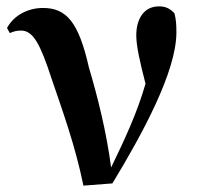

<svg xmlns="http://www.w3.org/2000/svg" viewBox="-20 -573 623 603"><path d="M242 10 333 3C427 -152 534 -348 534 -471C534 -496 533 -511 528 -531C514 -546 501 -553 479 -553C433 -553 408 -515 408 -462C408 -429 419 -380 437 -310C411 -220 375 -142 329 -47C314 -161 286 -271 259 -362C227 -503 189 -548 115 -548C69 -548 24 -526 2 -485L11 -469C21 -474 32 -477 46 -477C84 -477 106 -436 142 -326C176 -226 216 -117 242 10Z"/></svg>

Font: GenRyuMin2 TW B
Style: Regular
Weight: 700
Version: Version 2.100;PS 2.1;hotconv 16.6.51;makeotf.lib2.5.65220 DE